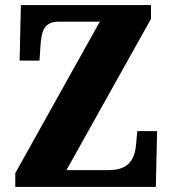

<svg xmlns="http://www.w3.org/2000/svg" viewBox="-20 -734 677 754"><path d="M40 0H592L597 -219H519L515 -173C511 -120 495 -66 408 -66H241L573 -660V-714H62L57 -496H135L139 -554C143 -613 153 -649 212 -649H372L40 -54Z"/></svg>

Font: Noto Serif Khmer Condensed Black
Style: Regular
Weight: 900
Width: 3
Designer: Danh Hong and the Monotype Design Team
Foundry: Monotype Imaging Inc.
Version: Version 2.004